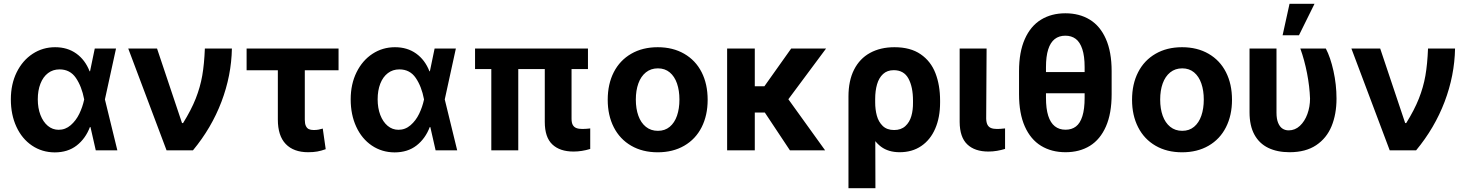

<svg xmlns="http://www.w3.org/2000/svg" viewBox="-20 -783 7646 1000"><path d="M36.5 -265.6Q36.5 -344.7 66.9 -406.5Q97.4 -468.3 150 -502.7Q202.6 -537.1 267 -537.1Q331.4 -537.1 377.5 -504Q423.6 -470.9 446.6 -411.9H489.9L526.1 -266.6L591.2 0H478.8L418.2 -266.6Q405.7 -332.4 375.4 -377Q345.1 -421.6 290.1 -421.6Q255.7 -421.6 230.1 -402.2Q204.5 -382.8 190.7 -347.4Q176.8 -311.9 176.8 -265.9Q176.8 -220.3 190.6 -184.3Q204.4 -148.3 229 -127.6Q253.6 -107 285.4 -107Q320.6 -107 348.2 -130.9Q375.8 -154.8 393 -190.3Q410.1 -225.8 418.2 -263.7L473.6 -530.3H584.3L526.1 -263.7L489.9 -121.2H448.3Q425.5 -61 379.3 -25.1Q333.1 10.7 264.9 10.7Q198.9 10.3 146.7 -24.8Q94.5 -60 65.5 -122.8Q36.5 -185.5 36.5 -265.6Z M647.9 -530.3H797.9L928.1 -141.9H933.4Q976.1 -210.6 999.4 -269.6Q1022.7 -328.6 1033.3 -388.7Q1043.8 -448.8 1047 -530.3H1187.8Q1185.2 -389.4 1133.4 -253Q1081.6 -116.6 985 0H847.5Z M1743.3 -417.2H1264.4V-530.3H1743.3ZM1567.5 -530.3V-159.7Q1567.5 -139 1573.1 -127Q1578.7 -115 1588.6 -110.4Q1598.5 -105.8 1613.6 -105.8Q1628 -105.8 1639.5 -108Q1650.9 -110.2 1661.1 -113.3L1676.4 -6Q1652.7 2.5 1632.5 6.1Q1612.3 9.8 1584.9 9.8Q1509.3 9.8 1468.2 -33Q1427.1 -75.7 1427.1 -160.3V-530.3Z M1806.5 -265.6Q1806.5 -344.7 1837 -406.5Q1867.4 -468.3 1920 -502.7Q1972.6 -537.1 2037 -537.1Q2101.4 -537.1 2147.5 -504Q2193.6 -470.9 2216.6 -411.9H2259.9L2296.1 -266.6L2361.2 0H2248.8L2188.2 -266.6Q2175.8 -332.4 2145.4 -377Q2115.1 -421.6 2060.1 -421.6Q2025.7 -421.6 2000.2 -402.2Q1974.6 -382.8 1960.7 -347.4Q1946.9 -311.9 1946.9 -265.9Q1946.9 -220.3 1960.6 -184.3Q1974.4 -148.3 1999 -127.6Q2023.6 -107 2055.4 -107Q2090.6 -107 2118.3 -130.9Q2145.9 -154.8 2163 -190.3Q2180.1 -225.8 2188.2 -263.7L2243.6 -530.3H2354.3L2296.1 -263.7L2259.9 -121.2H2218.3Q2195.5 -61 2149.3 -25.1Q2103.2 10.7 2034.9 10.7Q1968.9 10.3 1916.7 -24.8Q1864.5 -60 1835.5 -122.8Q1806.5 -185.5 1806.5 -265.6Z M3042.3 -423.3H2454.2V-530.3H3042.3ZM2679.3 0H2538.9V-530.3H2679.3ZM2956.8 -530.3V-164.9Q2956.8 -144.1 2963.1 -132.5Q2969.4 -121 2981.8 -116.1Q2994.1 -111.3 3013.1 -111.3Q3025.1 -111.3 3033 -112.1Q3041 -112.9 3051.6 -113.8Q3052.2 -114.2 3052.9 -114.2Q3053.6 -114.2 3054.1 -114.2V-7.2Q3009.8 6.3 2967.2 6.3Q2895.7 6.3 2856.6 -30.9Q2817.4 -68 2817.4 -147.9V-530.3Z M3145.2 -263.2Q3145.2 -345.3 3176.8 -407Q3208.5 -468.8 3267.5 -502.9Q3326.6 -537.1 3405.6 -537.1Q3484.6 -537.1 3543.7 -502.9Q3602.8 -468.8 3634.3 -407Q3665.7 -345.3 3665.7 -263.2Q3665.7 -182.2 3634.3 -120.2Q3602.8 -58.2 3543.7 -24Q3484.6 10.2 3405.6 10.2Q3326.6 10.2 3267.5 -24Q3208.5 -58.2 3176.8 -120.2Q3145.2 -182.2 3145.2 -263.2ZM3518.7 -264.4Q3518.7 -311.3 3506.1 -348.1Q3493.4 -385 3468.2 -406Q3443 -427 3406.7 -427Q3369.9 -427 3343.9 -406Q3317.9 -385 3304.8 -348.4Q3291.6 -311.9 3291.6 -264.4Q3291.6 -216.9 3304.8 -180.2Q3317.9 -143.6 3343.9 -122.6Q3369.9 -101.6 3406.7 -101.6Q3443 -101.6 3468.2 -122.6Q3493.4 -143.6 3506.1 -180.5Q3518.7 -217.4 3518.7 -264.4Z M3911.2 0H3767.1V-530.3H3911.2ZM4034.5 -196.8H3886L3868.2 -333.8H3961.3L4100.8 -530.3H4282.5ZM3952.4 -213.5 4070.8 -287.3 4277.5 0H4094.2Z M4638.7 -537.1Q4721.9 -537.1 4774.9 -500.6Q4828 -464.2 4852.1 -401.8Q4876.3 -339.4 4876.3 -259.1V-249.3Q4876.3 -171.5 4851 -113.2Q4825.8 -54.8 4778.3 -22.5Q4730.9 9.8 4666 9.8Q4607.1 9.8 4568.8 -18.9Q4530.6 -47.6 4509 -98.3Q4487.3 -149 4473.5 -224.2L4538.2 -250.4Q4538.2 -212.7 4546.9 -180.6Q4555.6 -148.4 4577.5 -127.1Q4599.5 -105.8 4636.8 -105.8Q4673 -105.8 4695.3 -126.2Q4717.5 -146.6 4726.6 -178.5Q4735.8 -210.3 4735.2 -249.3V-259.1Q4735.2 -330.1 4711.5 -373.8Q4687.9 -417.5 4634.8 -417.5Q4601.1 -417.5 4579.4 -397.6Q4557.7 -377.6 4548 -343.9Q4538.2 -310.2 4538.2 -267.4L4539.5 197.3H4399.1V-280.2Q4399.1 -362.7 4428.3 -420.3Q4457.6 -478 4511.6 -507.5Q4565.7 -537.1 4638.7 -537.1Z M5118.5 -530.3 5116.4 -164.9Q5117 -144.6 5123.3 -132.8Q5129.6 -121 5141.9 -116.1Q5154.2 -111.3 5173 -111.3Q5188 -111.3 5206.7 -113.4Q5212.1 -114.2 5214.7 -114.2V-7.4Q5194.6 -1.2 5173 2.5Q5151.4 6.3 5127.8 6.3Q5056.8 6.3 5017.8 -31.1Q4978.7 -68.4 4978.2 -147.9V-530.3Z M5708.5 -297.4H5357.8V-407.6H5708.5ZM5529.6 9.8Q5456.7 9.8 5402.2 -23.5Q5347.7 -56.8 5317.6 -124.4Q5287.5 -191.9 5287.5 -292.4V-412.1Q5287.5 -512 5317.6 -579.7Q5347.7 -647.4 5402 -680.6Q5456.3 -713.8 5528.6 -713.8Q5601.8 -713.8 5655.8 -680.8Q5709.9 -647.9 5739.8 -580.2Q5769.8 -512.5 5769.8 -412.1V-292.4Q5769.8 -191.9 5740.1 -124.4Q5710.4 -56.8 5656.7 -23.5Q5602.9 9.8 5529.6 9.8ZM5528.6 -597.1Q5495.8 -597.1 5473.3 -579.5Q5450.8 -561.8 5439.3 -525.5Q5427.8 -489.3 5427.8 -433.2V-273.9Q5427.8 -216.7 5439.5 -180Q5451.2 -143.3 5473.9 -125.4Q5496.6 -107.4 5529.6 -107.4Q5561.8 -107.4 5583.7 -124.1Q5605.7 -140.7 5617.4 -177.9Q5629.1 -215 5629.1 -273.9V-433.2Q5629.1 -490.9 5616.9 -527.5Q5604.8 -564 5582.6 -580.6Q5560.4 -597.1 5528.6 -597.1Z M5876.1 -263.2Q5876.1 -345.3 5907.8 -407Q5939.4 -468.8 5998.5 -502.9Q6057.5 -537.1 6136.5 -537.1Q6215.6 -537.1 6274.7 -502.9Q6333.8 -468.8 6365.2 -407Q6396.7 -345.3 6396.7 -263.2Q6396.7 -182.2 6365.2 -120.2Q6333.8 -58.2 6274.7 -24Q6215.6 10.2 6136.5 10.2Q6057.5 10.2 5998.5 -24Q5939.4 -58.2 5907.8 -120.2Q5876.1 -182.2 5876.1 -263.2ZM6249.7 -264.4Q6249.7 -311.3 6237 -348.1Q6224.3 -385 6199.1 -406Q6173.9 -427 6137.6 -427Q6100.8 -427 6074.8 -406Q6048.9 -385 6035.7 -348.4Q6022.6 -311.9 6022.6 -264.4Q6022.6 -216.9 6035.7 -180.2Q6048.9 -143.6 6074.8 -122.6Q6100.8 -101.6 6137.6 -101.6Q6173.9 -101.6 6199.1 -122.6Q6224.3 -143.6 6237 -180.5Q6249.7 -217.4 6249.7 -264.4Z M6628.4 -530.3V-196.4Q6628.4 -163.4 6637 -142.9Q6645.5 -122.4 6659.6 -113.2Q6673.6 -104 6691.9 -104Q6724.9 -104 6750.2 -127.5Q6775.5 -151.1 6789.3 -189.1Q6803.1 -227.1 6803.1 -269.5Q6801 -331.8 6787.6 -401.2Q6774.1 -470.5 6752.5 -530.3H6885.3Q6909.3 -484.8 6925.2 -413.3Q6941 -341.9 6941 -269.5Q6941 -188.4 6915.2 -125.7Q6889.4 -63 6834.8 -26.6Q6780.2 9.8 6696.4 9.8Q6632.3 9.8 6585.5 -12.8Q6538.6 -35.5 6513.3 -81.9Q6488 -128.3 6488 -198.3V-530.3ZM6696.3 -763.1H6826.4L6745.4 -599.2H6660.2Z M7018.5 -530.3H7168.5L7298.7 -141.9H7304Q7346.7 -210.6 7370 -269.6Q7393.3 -328.6 7403.9 -388.7Q7414.4 -448.8 7417.6 -530.3H7558.4Q7555.8 -389.4 7504 -253Q7452.2 -116.6 7355.6 0H7218.1Z"/></svg>

Font: Pretendard JP Variable
Style: Regular
Weight: 400
Designer: Base glyphs from Inter by Rasmus Andersson; Hangul glyphs from Noto Sans CJK(Source Han Sans) by Jang Soo-young and Kang
Foundry: Kil Hyung-jin
Version: Version 1.307;Glyphs 3.2 (3192)